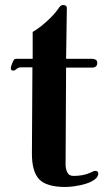

<svg xmlns="http://www.w3.org/2000/svg" viewBox="-20 -738 412 764"><path d="M371 -48Q371 -34 356.5 -23.5Q342 -13 320.5 -6.5Q299 0 277 3Q255 6 240 6Q165 6 136 -24.5Q107 -55 107 -126Q107 -212 108 -298Q109 -384 109 -470H63Q53 -470 46 -463.5Q39 -457 33 -457Q23 -457 23 -467Q23 -471 27 -482Q31 -493 33 -496Q36 -502 39 -503Q42 -504 48 -504H110V-611Q135 -625 165 -652Q195 -679 211 -702Q214 -707 219 -712.5Q224 -718 231 -718Q247 -718 246 -704L243 -504H346Q354 -504 360.5 -500.5Q367 -497 367 -488Q367 -469 346 -469H243L241 -83Q241 -67 247.5 -52.5Q254 -38 273 -38Q290 -38 307.5 -41Q325 -44 340 -51Q345 -53 349.5 -55.5Q354 -58 359 -58Q371 -58 371 -48Z"/></svg>

Font: Kaisei Opti
Style: Bold
Weight: 700
Designer: Font-Kai, 金井和夫
Foundry: KAZUO KANAI
Version: Version 5.003